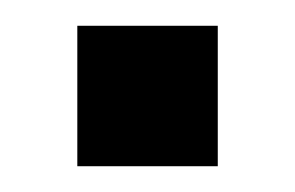

<svg xmlns="http://www.w3.org/2000/svg" viewBox="-20 -493 229 149"><path d="M40 -364V-473H149V-364Z"/></svg>

Font: Big Shoulders Display Thin Black
Style: Regular
Weight: 900
Version: Version 2.002